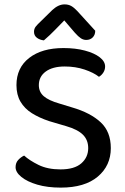

<svg xmlns="http://www.w3.org/2000/svg" viewBox="-20 -841 569 875"><path d="M256 -69Q319 -69 350.5 -96.5Q382 -124 382 -166Q382 -203 358 -227Q334 -251 282 -266L204 -289Q159 -304 125.5 -325Q92 -346 73.5 -377.5Q55 -409 55 -453Q55 -532 113 -577Q171 -622 269 -622Q324 -622 367 -610.5Q410 -599 434.5 -580Q459 -561 459 -538Q459 -523 451 -510.5Q443 -498 431 -491Q407 -510 365.5 -524Q324 -538 275 -538Q220 -538 188.5 -515Q157 -492 157 -453Q157 -422 179.5 -402.5Q202 -383 251 -369L310 -351Q392 -327 438.5 -284Q485 -241 485 -166Q485 -86 425.5 -36Q366 14 257 14Q196 14 150 0.5Q104 -13 77.5 -34.5Q51 -56 51 -79Q51 -99 63 -112Q75 -125 90 -132Q114 -110 155.5 -89.5Q197 -69 256 -69ZM273 -748Q255 -730 231.5 -705.5Q208 -681 180 -657Q161 -659 148 -669Q135 -679 135 -696Q135 -710 143 -720Q151 -730 165 -743L218 -795Q246 -821 274 -821Q292 -821 305 -813.5Q318 -806 332 -791L414 -701Q414 -682 402.5 -670.5Q391 -659 373 -659Q360 -659 348.5 -666.5Q337 -674 321 -692Z"/></svg>

Font: Baloo Tamma 2 Medium
Style: Regular
Weight: 500
Designer: Divya Kowshik, Shuchita Grover and Ek Type
Foundry: Ek Type
Version: Version 1.700